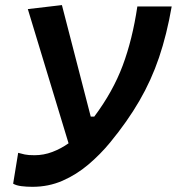

<svg xmlns="http://www.w3.org/2000/svg" viewBox="-20 -718 689 748"><path d="M106.4 9.8Q83.5 9.8 63.7 7.3Q43.9 4.9 31.2 -2.4L50.8 -122.6Q63 -119.1 76.4 -116.2Q89.8 -113.3 114.3 -113.3Q150.4 -113.3 183.8 -126Q217.3 -138.7 247.1 -159.7L88.4 -682.6L221.2 -698.2L333.5 -263.7H347.2Q419.9 -360.8 458 -462.6Q496.1 -564.5 515.1 -692.9H648.9Q629.9 -583.5 599.6 -494.1Q569.3 -404.8 522.9 -325Q476.6 -245.1 409.2 -163.1Q370.6 -116.2 324.2 -76.9Q277.8 -37.6 223.6 -13.9Q169.4 9.8 106.4 9.8Z"/></svg>

Font: CaskaydiaCove NFP
Style: Bold Italic
Weight: 700
Italic angle: -10°
Designer: Aaron Bell
Foundry: Saja Typeworks
Version: Version 2111.001; VTT 6.35;Nerd Fonts 3.1.1